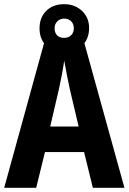

<svg xmlns="http://www.w3.org/2000/svg" viewBox="-20 -898 616 918"><path d="M424 0 382 -171H195L153 0H0L197 -715H377L575 0ZM314 -471Q307 -503 299.5 -541.5Q292 -580 287 -608Q283 -579 276 -542Q269 -505 262 -473L220 -293H356ZM287 -648Q233 -648 201 -679.5Q169 -711 169 -762Q169 -814 201 -846Q233 -878 287 -878Q338 -878 372 -846Q406 -814 406 -764Q406 -712 373 -680Q340 -648 287 -648ZM287 -717Q307 -717 320 -729.5Q333 -742 333 -763Q333 -783 320.5 -796Q308 -809 287 -809Q267 -809 254 -796Q241 -783 241 -763Q241 -742 252.5 -729.5Q264 -717 287 -717Z"/></svg>

Font: Noto Sans Khmer UI Condensed
Style: Bold
Weight: 700
Width: 3
Designer: Danh Hong and the Monotype Design Team
Foundry: Monotype Imaging Inc.
Version: Version 2.002; ttfautohint (v1.8.4.7-5d5b)